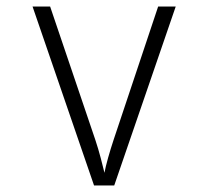

<svg xmlns="http://www.w3.org/2000/svg" viewBox="-20 -570 640 590"><path d="M269 0 80 -550H134L273 -140Q282 -113 289.5 -84.5Q297 -56 301 -39Q304 -56 312 -84.5Q320 -113 329 -140L466 -550H520L331 0Z"/></svg>

Font: JetBrains Mono NL Thin
Style: Regular
Weight: 100
Monospace: yes
Designer: Philipp Nurullin, Konstantin Bulenkov
Foundry: JetBrains
Version: Version 2.305; ttfautohint (v1.8.4.7-5d5b)